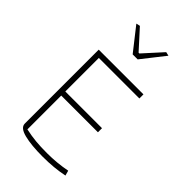

<svg xmlns="http://www.w3.org/2000/svg" viewBox="-260 -940 1032 1032"><g transform="rotate(45 256.5 -423.5)"><path d="M134 -852 156 -857 253 -750H259L356 -857L378 -852L275 -721H237ZM90 -48V-610H430V-579H122V-324H401V-293H122V-36Q164 -27 200.5 -23.5Q237 -20 287 -20Q362 -20 434 -34L442 -5Q370 10 284 10Q197 10 143.5 -3.5Q90 -17 90 -48Z"/></g></svg>

Font: Athiti ExtraLight
Style: Regular
Weight: 275
Designer: CadsonDemak Team
Foundry: CadsonDemak
Version: Version 1.033